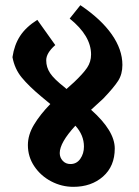

<svg xmlns="http://www.w3.org/2000/svg" viewBox="-20 -746 531 736"><path d="M419.9 -176.8Q419.9 -108.9 375 -69.3Q330.1 -29.8 261.2 -29.8Q216.3 -29.8 176.3 -50.8Q136.2 -71.8 111.6 -108.4Q86.9 -145 86.9 -189.9Q86.9 -229 110.4 -268.1Q133.8 -307.1 172.9 -347.2L138.2 -376Q90.3 -416 63.2 -449Q36.1 -481.9 27.8 -526.9Q34.7 -573.7 56.9 -607.9Q79.1 -642.1 123 -669.9L191.9 -573.2Q156.7 -542.5 157.2 -514.2Q157.2 -488.3 172.1 -465.6Q187 -442.9 229 -410.2L234.9 -404.8Q264.6 -431.6 263.2 -430.2Q298.3 -463.4 313.7 -486.1Q329.1 -508.8 329.1 -537.1Q329.1 -608.9 247.1 -674.8L288.1 -726.1Q367.2 -672.9 408.2 -614.5Q449.2 -556.2 449.2 -497.1Q449.2 -461.9 433.1 -436.5Q417 -411.1 376 -368.2L329.1 -325.2Q419.9 -244.6 419.9 -176.8ZM301.8 -184.1Q301.8 -228 269 -264.2Q209 -199.2 209 -159.2Q209 -142.1 220.5 -129.6Q231.9 -117.2 250 -117.2Q273.9 -117.2 287.8 -137.2Q301.8 -157.2 301.8 -184.1Z"/></svg>

Font: Sura
Style: Bold
Weight: 700
Designer: Carolina Giovagnoli
Foundry: Huerta Tipografica
Version: Version 1.002;PS 001.002;hotconv 1.0.70;makeotf.lib2.5.58329